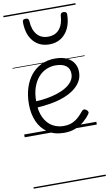

<svg xmlns="http://www.w3.org/2000/svg" viewBox="-129 -944 783 1379"><g transform="rotate(-10 263.0 -255.0)"><path d="M287 18Q215 18 167 -14.5Q119 -47 95 -102.5Q71 -158 71 -228Q71 -293 88 -346.5Q105 -400 136.5 -438.5Q168 -477 212.5 -498Q257 -519 312 -519Q365 -519 399 -502Q433 -485 449.5 -457Q466 -429 466 -394Q466 -356 448 -325.5Q430 -295 398 -271.5Q366 -248 322.5 -231.5Q279 -215 227 -206Q175 -197 120 -194L119 -240Q161 -241 203 -248Q245 -255 282 -267Q319 -279 348 -297Q377 -315 393.5 -338.5Q410 -362 410 -391Q410 -430 383 -450Q356 -470 307 -470Q272 -470 239.5 -456Q207 -442 181.5 -413Q156 -384 141 -341Q126 -298 126 -238Q126 -167 148.5 -121Q171 -75 208 -53Q245 -31 290 -31Q330 -31 357 -44Q384 -57 403.5 -76Q423 -95 439 -115Q447 -123 455 -122.5Q463 -122 471 -116Q479 -110 482 -102Q485 -94 479 -86Q461 -60 433.5 -36Q406 -12 369.5 3Q333 18 287 18ZM292 -626Q219 -626 175.5 -676Q132 -726 131 -816Q131 -826 136 -831.5Q141 -837 154 -837Q167 -837 172 -831.5Q177 -826 178 -816Q181 -753 210.5 -717.5Q240 -682 292 -682Q345 -682 374.5 -717.5Q404 -753 407 -816Q408 -826 413 -831.5Q418 -837 430 -837Q443 -837 448.5 -831.5Q454 -826 454 -816Q453 -757 432.5 -714.5Q412 -672 376 -649Q340 -626 292 -626ZM0 365H526V375H0ZM0 -20H526V0H0ZM0 -505H526V-500H0ZM0 -885H526V-875H0Z"/></g></svg>

Font: Playwrite IT Moderna Guides
Style: Regular
Weight: 400
Designer: Veronika Burian, José Scaglione
Foundry: TypeTogether
Version: Version 1.003